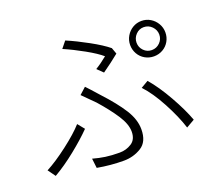

<svg xmlns="http://www.w3.org/2000/svg" viewBox="-129 -926 1258 1127"><g transform="rotate(-20 500.0 -362.5)"><path d="M839 -526Q869 -526 890 -547Q911 -568 911 -597Q911 -626 890 -647.5Q869 -669 839 -669Q810 -669 789.5 -647.5Q769 -626 769 -597Q769 -568 789.5 -547Q810 -526 839 -526ZM839 -708Q869 -708 894 -693Q919 -678 934 -652.5Q949 -627 949 -597Q949 -567 934.5 -541.5Q920 -516 894.5 -501.5Q869 -487 839 -487Q809 -487 783.5 -501.5Q758 -516 743.5 -541.5Q729 -567 729 -597Q729 -627 744 -652.5Q759 -678 784 -693Q809 -708 839 -708ZM568 -586Q536 -614 471.5 -650Q407 -686 347 -712L380 -753Q441 -727 512 -688Q583 -649 622 -617L636 -578Q587 -538 530 -498L494 -533Q529 -554 568 -586ZM456 -25Q497 -25 530.5 -46.5Q564 -68 564 -117Q564 -164 526.5 -221.5Q489 -279 429 -347Q395 -382 355 -421L396 -458L423 -429Q444 -406 465 -382Q541 -300 581.5 -236Q622 -172 622 -111Q622 -33 572.5 -2.5Q523 28 463 28Q381 28 298 13L291 -47Q330 -36 368 -30.5Q406 -25 456 -25ZM707 -338 753 -365Q804 -306 854.5 -216.5Q905 -127 930 -58L878 -28Q854 -104 805.5 -194.5Q757 -285 707 -338ZM56 -25 22 -72Q83 -104 160 -163Q237 -222 278 -268L312 -226Q264 -177 193 -120Q122 -63 56 -25Z"/></g></svg>

Font: 寒蝉端黑体 Light
Style: Regular
Weight: 300
Designer: ChillDuanSans {Warren2060}; 
Source Han Sans {Ryoko NISHIZUKA 西塚涼子 (kana, bopomofo & ideographs); Paul D. Hunt (Latin, G
Foundry: ChillType&Adobe
Version: Version 1.300;Glyphs 3.3 (3306)